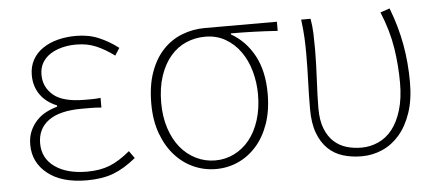

<svg xmlns="http://www.w3.org/2000/svg" viewBox="-43 -630 1678 733"><g transform="rotate(-5 796.5 -263.5)"><path d="M263 13Q167 13 113 -30Q59 -73 59 -141Q59 -171 69 -193.5Q79 -216 95 -233Q111 -250 131.5 -260.5Q152 -271 174 -277V-282Q132 -299 110 -331Q88 -363 88 -405Q88 -438 102 -463.5Q116 -489 141 -506Q166 -523 198.5 -531.5Q231 -540 269 -540Q317 -540 356 -523.5Q395 -507 430 -480L412 -452Q377 -478 343 -492.5Q309 -507 267 -507Q238 -507 212.5 -500.5Q187 -494 167.5 -481.5Q148 -469 136.5 -449.5Q125 -430 125 -403Q125 -356 161.5 -325Q198 -294 282 -294Q297 -294 309.5 -294Q322 -294 342 -296V-259Q319 -261 302 -261Q285 -261 266 -261Q182 -261 139.5 -230Q97 -199 97 -143Q97 -86 143 -53Q189 -20 267 -20Q316 -20 353 -34.5Q390 -49 432 -84L452 -56Q407 -19 364.5 -3Q322 13 263 13Z M758 13Q713 13 672.5 -5Q632 -23 601 -57.5Q570 -92 551.5 -142Q533 -192 533 -257Q533 -327 551.5 -378Q570 -429 601.5 -462Q633 -495 674.5 -511Q716 -527 761 -527H1038V-492Q992 -495 948.5 -496.5Q905 -498 859 -498V-494Q915 -462 947 -402.5Q979 -343 979 -257Q979 -192 961.5 -142Q944 -92 913.5 -57.5Q883 -23 843 -5Q803 13 758 13ZM758 -20Q797 -20 831 -37Q865 -54 889.5 -84.5Q914 -115 928 -159Q942 -203 942 -257Q942 -303 930 -346Q918 -389 894.5 -422Q871 -455 837 -474.5Q803 -494 760 -494Q721 -494 686.5 -479Q652 -464 626.5 -434Q601 -404 586 -359.5Q571 -315 571 -257Q571 -203 585.5 -159Q600 -115 625 -84.5Q650 -54 684.5 -37Q719 -20 758 -20Z M1316 13Q1278 13 1245 3Q1212 -7 1187.5 -30.5Q1163 -54 1149 -91.5Q1135 -129 1135 -183Q1135 -237 1137 -289.5Q1139 -342 1139 -396Q1139 -428 1137.5 -457.5Q1136 -487 1131 -527H1167Q1172 -498 1173 -470Q1174 -442 1174 -409Q1174 -382 1173 -352.5Q1172 -323 1170.5 -293Q1169 -263 1168 -235Q1167 -207 1167 -184Q1167 -137 1179.5 -105.5Q1192 -74 1213 -55Q1234 -36 1261 -28Q1288 -20 1318 -20Q1352 -20 1383 -34Q1414 -48 1436.5 -76.5Q1459 -105 1472.5 -149.5Q1486 -194 1486 -254Q1486 -321 1475.5 -388Q1465 -455 1435 -528L1471 -540Q1499 -467 1511.5 -397Q1524 -327 1524 -253Q1524 -186 1507 -136Q1490 -86 1461.5 -53Q1433 -20 1395.5 -3.5Q1358 13 1316 13Z"/></g></svg>

Font: SpoqaHanSansJP-Thin
Style: Regular
Weight: 250
Designer: [Source Han Sans]
Ryoko NISHIZUKA  (kana & ideographs); Paul D. Hunt (Latin, Greek & Cyrillic); Wenlong ZHANG  (bopomofo
Foundry: Spoqa (http://bi.spoqa.com)
Version: Version 1.002.20150607